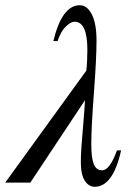

<svg xmlns="http://www.w3.org/2000/svg" viewBox="-32 -698 510 734"><path d="M415 -123H431Q400 16 330 16Q307 16 292 -7.5Q277 -31 277 -78Q277 -105 279.5 -139Q282 -173 286.5 -226Q291 -279 293 -315L84 0H-12L298 -428Q302 -464 302 -507Q302 -615 253 -615Q239 -615 220 -597Q201 -579 188 -541H172Q205 -678 273 -678Q301 -678 319 -643Q337 -608 337 -543Q337 -475 327 -342.5Q317 -210 317 -147Q317 -94 326.5 -70.5Q336 -47 358 -47Q388 -47 415 -123Z"/></svg>

Font: STIX MathJax Main
Style: Italic
Weight: 400
Italic angle: -16.33°
Designer: MicroPress Inc., with final additions and corrections provided by Coen Hoffman, Elsevier (retired)
Version: Version 1.1.1